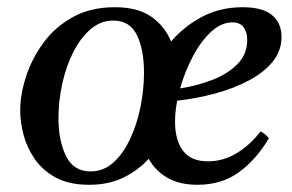

<svg xmlns="http://www.w3.org/2000/svg" viewBox="-20 -500 809 532"><path d="M471 -221Q465 -190 465 -163Q465 -112 487 -82.5Q509 -53 556 -53Q599 -53 636.5 -76Q674 -99 702 -136Q718 -127 725 -117Q691 -59 643 -23.5Q595 12 527 12Q478 12 444.5 -7Q411 -26 392 -60Q363 -28 322 -8Q281 12 227 12Q172 12 135.5 -7.5Q99 -27 77 -58.5Q55 -90 45.5 -125.5Q36 -161 36 -194Q36 -238 52 -287.5Q68 -337 100 -381Q132 -425 181.5 -452.5Q231 -480 298 -480Q362 -480 399.5 -453.5Q437 -427 454 -385Q491 -428 541 -454Q591 -480 652 -480Q708 -480 734 -458Q760 -436 760 -398Q760 -359 735.5 -329Q711 -299 669.5 -277Q628 -255 576.5 -241Q525 -227 471 -221ZM379 -299Q379 -362 359.5 -402.5Q340 -443 294 -443Q259 -443 231 -419Q203 -395 183 -355.5Q163 -316 152.5 -268Q142 -220 142 -173Q142 -110 163 -67.5Q184 -25 231 -25Q267 -25 294.5 -50Q322 -75 341 -116Q360 -157 369.5 -205Q379 -253 379 -299ZM479 -255Q525 -262 568 -278.5Q611 -295 638 -322.5Q665 -350 665 -389Q665 -411 655 -424.5Q645 -438 624 -438Q593 -438 564.5 -411.5Q536 -385 514 -343Q492 -301 479 -255Z"/></svg>

Font: Tiro Telugu
Style: Italic
Weight: 400
Italic angle: -11°
Designer: Telugu: John Hudson & Fiona Ross, assisted by Kaja Sojewska. Latin: John Hudson with Paul Hanslow, assisted by Kaja Soje
Foundry: Tiro Typeworks Ltd.
Version: Version 1.52